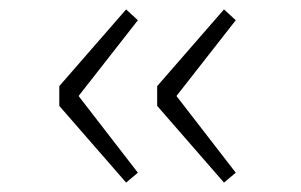

<svg xmlns="http://www.w3.org/2000/svg" viewBox="-20 -456 640 408"><path d="M248 -68 106 -231V-273L248 -436L273 -413L147 -252L273 -89ZM456 -68 314 -231V-273L456 -436L481 -413L355 -252L481 -89Z"/></svg>

Font: TypoPRO Source Code Pro
Style: Regular
Weight: 300
Monospace: yes
Designer: Paul D. Hunt, Teo Tuominen
Foundry: Adobe Systems Incorporated
Version: Version 2.010;PS 1.0;hotconv 1.0.84;makeotf.lib2.5.63406